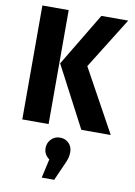

<svg xmlns="http://www.w3.org/2000/svg" viewBox="-107 -760 807 1150"><g transform="rotate(10 296.5 -185.0)"><path d="M215 0H55V-693H215ZM383 -382 593 0H414L220 -370L414 -693H577ZM372 144Q372 163 367 180.5Q362 198 348 228L306 323H230L256 208Q222 184 222 144Q222 113 243.5 90.5Q265 68 297 68Q330 68 351 89.5Q372 111 372 144Z"/></g></svg>

Font: Fira Sans Condensed
Style: Bold
Weight: 700
Width: 3
Designer: bBox Type GmbH & Carrois Corporate GbR & Edenspiekermann AG
Foundry: bBox Type GmbH & Carrois Corporate GbR & Edenspiekermann AG
Version: Version 4.301